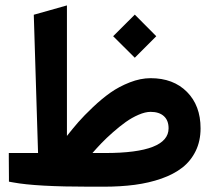

<svg xmlns="http://www.w3.org/2000/svg" viewBox="-20 -704 805 724"><path d="M488.3 -648.9 569.3 -567.4 488.3 -486.3 406.7 -567.4ZM615.7 -220.2Q615.7 -250 597.9 -266.1Q580.1 -282.2 547.9 -282.2Q527.8 -282.2 502.4 -271.2Q477.1 -260.3 453.9 -243.7Q430.7 -227.1 406 -205.3Q381.3 -183.6 363 -164.6Q344.7 -145.5 328.6 -127H377Q615.7 -127 615.7 -220.2ZM547.9 -409.2Q633.8 -409.2 685.1 -357.4Q736.3 -305.7 736.3 -220.2Q736.3 -172.4 718 -134.8Q699.7 -97.2 667.5 -72Q635.3 -46.9 588.6 -30.5Q542 -14.2 488.3 -7.1Q434.6 0 370.6 0H318.8Q115.7 0 29.8 -16.1L13.7 -19V-35.2L13.2 -107.4V-127H32.7H123.5L107.4 -648.4L232.4 -683.6V-191.4Q253.9 -218.8 275.1 -243.2Q296.4 -267.6 330.3 -299.8Q364.3 -332 396.5 -354.7Q428.7 -377.4 469.2 -393.3Q509.8 -409.2 547.9 -409.2Z"/></svg>

Font: Samim WOL
Style: Bold-WOL
Weight: 700
Foundry: DejaVu fonts team - Redesigned by Saber Rastikerdar
Version: Version 4.0.5